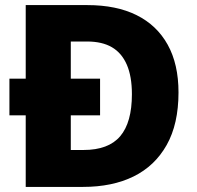

<svg xmlns="http://www.w3.org/2000/svg" viewBox="-20 -734 773 754"><path d="M323 -714Q437 -714 516.5 -674.5Q596 -635 638.5 -558.5Q681 -482 681 -371Q681 -247 634.5 -164.5Q588 -82 504.5 -41Q421 0 306 0H81V-281H17V-425H81V-714ZM322 -571H258V-425H373V-281H258V-145H308Q406 -145 452 -199Q498 -253 498 -364Q498 -434 478 -480Q458 -526 419.5 -548.5Q381 -571 322 -571Z"/></svg>

Font: Noto Sans Oriya ExtraBold
Style: Regular
Weight: 800
Version: Version 2.003